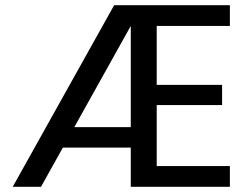

<svg xmlns="http://www.w3.org/2000/svg" viewBox="-20 -720 964 740"><path d="M29 0 420 -700H866V-620H584V-393H836V-315H584V-80H866V0H484V-620L138 0ZM167 -151 209 -230H531V-151Z"/></svg>

Font: DM Sans 11pt Medium
Style: Regular
Weight: 500
Version: Version 4.004;gftools[0.9.30]